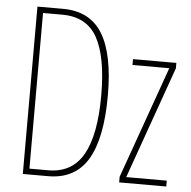

<svg xmlns="http://www.w3.org/2000/svg" viewBox="-51 -765 813 816"><g transform="rotate(5 355.0 -357.0)"><path d="M184 0H76V-714H185Q300 -714 353.5 -627Q407 -540 407 -364Q407 -181 353 -90.5Q299 0 184 0ZM184 -689H102V-25H182Q284 -25 331.5 -109Q379 -193 379 -362Q379 -525 334 -607Q289 -689 184 -689ZM487 0V-24L657 -502H500V-527H685V-504L515 -25H688V0Z"/></g></svg>

Font: Noto Sans Display Thin Cond
Style: Regular
Weight: 250
Width: 3
Designer: Monotype Design team
Foundry: Monotype Imaging Inc.
Version: Version 1.000